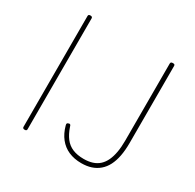

<svg xmlns="http://www.w3.org/2000/svg" viewBox="-212 -1247 1521 1498"><g transform="rotate(30 548.0 -498.0)"><path d="M188 14Q178 14 173.5 10Q169 6 169 -1V-1000Q169 -1008 173.5 -1011.5Q178 -1015 187 -1015Q196 -1015 201 -1011.5Q206 -1008 206 -1000V-1Q206 6 202 10Q198 14 188 14ZM700 19Q636 19 585.5 -3Q535 -25 500.5 -68.5Q466 -112 449 -174Q445 -187 448 -192.5Q451 -198 460 -200Q469 -204 474.5 -200Q480 -196 483 -183Q502 -127 530 -90.5Q558 -54 600 -36.5Q642 -19 700 -19Q743 -19 777.5 -30Q812 -41 837 -64Q862 -87 878 -121.5Q894 -156 902 -201.5Q910 -247 910 -304V-999Q910 -1008 915 -1011.5Q920 -1015 930 -1015Q941 -1015 945 -1011.5Q949 -1008 949 -999V-306Q949 -241 939 -189Q929 -137 909 -98Q889 -59 858.5 -33Q828 -7 789 6Q750 19 700 19Z"/></g></svg>

Font: Playwrite NG Modern Thin
Style: Regular
Weight: 250
Designer: Veronika Burian, José Scaglione
Foundry: TypeTogether
Version: Version 1.002